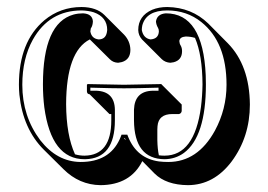

<svg xmlns="http://www.w3.org/2000/svg" viewBox="-20 -462 769 550"><path d="M194.8 -20Q208 -16.1 222.2 -16.1Q298.8 -17.1 298.8 -117.2V-135.3H293.5L236.8 -191.9Q232.9 -192.4 231 -194.3Q229 -197.3 229 -200.2V-219.2L231 -221.2Q231.9 -221.2 335 -219.2Q335 -219.2 441.9 -221.2L443.8 -219.2L500.5 -162.6V-143.6Q499 -136.7 492.7 -135.3H473.6Q434.1 -135.3 431.2 -100.6Q430.7 -95.7 430.7 -91.3V-60.5Q431.2 -35.2 435.1 -17.1Q443.4 -16.1 451.2 -16.1Q537.1 -16.1 555.7 -155.8Q559.6 -187 560.1 -220.2Q559.6 -304.7 538.6 -353.5Q525.4 -357.4 511.7 -357.4Q494.6 -356 493.7 -344.2Q494.1 -336.9 497.6 -331.5Q501.5 -324.7 501.5 -315.4Q501.5 -290 477.5 -283.7Q472.2 -282.7 467.8 -282.2Q453.1 -283.2 443.4 -292.5L386.7 -349.1Q376.5 -360.4 376 -376Q376 -416.5 416 -434.1Q435.1 -441.9 459 -441.9Q528.8 -440.9 576.7 -394.5L632.8 -337.9Q694.8 -274.4 695.8 -162.6Q695.8 -69.8 643.6 0.5Q592.8 67.9 518.6 68.4Q456.1 67.9 422.9 35.2L387.7 -0.5Q353.5 67.9 267.6 68.4Q207 67.4 162.1 22.9L105.5 -33.2Q45.9 -92.8 35.6 -190.4Q34.2 -205.6 34.2 -219.2Q34.2 -342.3 106.9 -403.8Q152.8 -441.9 213.9 -441.9Q256.3 -441.4 278.8 -419.4L335.4 -362.8Q353 -344.2 353.5 -319.3Q353.5 -291.5 329.1 -284.2Q323.2 -282.7 318.4 -282.2Q304.2 -282.7 294.9 -292L238.3 -348.1Q237.8 -348.6 237.3 -349.1Q169.9 -314.9 169.4 -163.6Q169.9 -74.7 194.8 -20ZM340.3 -60.5Q338.9 -64 337.9 -65.9H335ZM309.1 -147.9V-117.2Q309.1 -7.8 224.1 -5.9Q222.7 -5.9 222.2 -5.9Q127 -5.9 106.9 -154.8Q103 -186.5 103 -220.2Q103 -396 190.9 -420.4Q204.1 -423.8 217.8 -423.8Q244.6 -422.4 246.1 -400.9Q245.6 -389.2 241.2 -382.3L240.2 -380.9Q239.3 -377.4 238.8 -372.1Q242.2 -351.6 262.2 -349.1Q282.2 -349.1 286.1 -369.1Q286.6 -373 287.1 -376Q287.1 -413.1 248.5 -426.8Q232.9 -431.6 213.9 -432.1Q121.1 -432.1 74.2 -348.6Q43.9 -293.9 43.9 -219.2Q43.9 -128.9 95.2 -60.5Q143.6 1.5 210.9 2Q293 2 322.8 -63Q324.2 -66.9 325.7 -69.8L328.1 -76.2H344.7L347.2 -69.8Q372.1 -8.3 435.5 0.5Q448.7 2 461.9 2Q546.4 2 595.7 -87.9Q628.9 -149.4 628.9 -219.2Q628.9 -341.3 556.6 -398.9Q515.1 -432.1 459 -432.1Q399.4 -432.1 387.7 -389.6Q386.2 -382.3 386.2 -376Q390.6 -352.5 411.1 -349.1Q434.1 -350.6 435.1 -372.1Q435.1 -378.4 432.6 -382.3Q427.2 -391.6 426.8 -400.9Q430.2 -421.9 455.1 -423.8Q561.5 -423.8 569.3 -246.6Q569.8 -233.4 569.8 -220.2Q569.8 -70.8 506.8 -23.9Q482.4 -6.3 451.2 -5.9Q364.7 -6.8 363.8 -117.2V-147.9Q365.7 -200.7 417 -202.1H434.1V-210.9Q370.6 -209 335 -209Q303.2 -209 238.8 -210.9V-202.1H255.9Q308.1 -200.2 309.1 -147.9Z"/></svg>

Font: Linux Biolinum Shadow O
Style: Regular
Weight: 400
Designer: Philipp H. Poll
Foundry: Philipp H. Poll
Version: Version 1.0.4